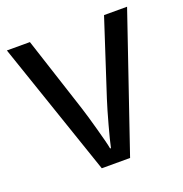

<svg xmlns="http://www.w3.org/2000/svg" viewBox="-103 -627 685 719"><g transform="rotate(-20 239.5 -268.0)"><path d="M183.1 0 0 -536.1H91.8L189 -237.8Q194.3 -221.7 201.7 -196.3Q209 -170.9 216.3 -144.5Q223.6 -118.2 229.7 -94.7Q235.8 -71.3 237.8 -59.1H241.2Q243.7 -71.3 249.5 -94.7Q255.4 -118.2 262.7 -144.5Q270 -170.9 277.3 -196.3Q284.7 -221.7 290 -237.8L387.2 -536.1H479L295.9 0Z"/></g></svg>

Font: Puppies Kittens
Style: Regular
Weight: 400
Foundry: Ascender Corporation and Peter Mawhorter
Version: Version 0.1